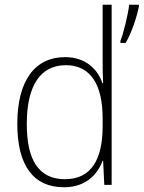

<svg xmlns="http://www.w3.org/2000/svg" viewBox="-20 -780 606 810"><path d="M566 -752V-760H525C521 -722 500 -635 488 -608V-599H510C535 -640 557 -708 566 -752ZM250 10C341 10 391 -43 413 -102H415L420 0H451V-760H413V-530C413 -498 413 -464 415 -429H412C392 -489 340 -539 255 -539C127 -539 53 -440 53 -257C53 -83 120 10 250 10ZM254 -24C143 -24 93 -105 93 -257C93 -420 151 -505 258 -505C362 -505 413 -423 413 -281V-248C413 -107 365 -24 254 -24Z"/></svg>

Font: Noto Sans SemiCondensed ExtraLight
Style: Regular
Weight: 200
Width: 4
Designer: Monotype Design Team
Foundry: Monotype Imaging Inc.
Version: Version 2.013